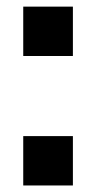

<svg xmlns="http://www.w3.org/2000/svg" viewBox="-20 -652 292 585"><path d="M50.8 -481.4V-631.8H202.1V-481.4ZM50.8 -86.9V-237.3H202.1V-86.9Z"/></svg>

Font: Min Sans Bold
Style: Regular
Weight: 700
Designer: Jinseong-Kim, NotoSansCJK, Nunito
Foundry: Jinseong-Kim
Version: Version 1.400;Glyphs 3.1.2 (3151)